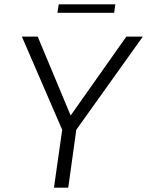

<svg xmlns="http://www.w3.org/2000/svg" viewBox="-20 -866 679 886"><path d="M229 0 267 -267 81 -697H154L306 -333L563 -697H639L332 -267L295 0ZM245 -807 251 -846H512L507 -807Z"/></svg>

Font: Hanken Grotesk Light
Style: Italic
Weight: 300
Italic angle: -8°
Designer: Alfredo Marco Pradil
Foundry: Hanken Design Co.
Version: Version 3.013